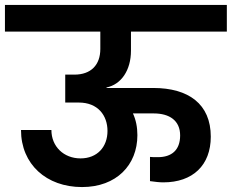

<svg xmlns="http://www.w3.org/2000/svg" viewBox="-41 -760 938 777"><path d="M-21 -740V-632H365V-562C365 -497 327 -458 260 -458H223V-345H278C355 -345 394 -293 394 -230C394 -165 352 -119 285 -119C217 -119 167 -167 167 -234H44C44 -95 147 -3 291 -3C430 -3 515 -92 515 -213C515 -246 509 -275 497 -301H581C645 -301 688 -272 688 -212C688 -152 653 -124 598 -124C584 -124 573 -124 566 -125V-27C587 -24 605 -22 620 -22C739 -22 812 -91 812 -207C812 -339 722 -404 579 -404H390V-406C449 -418 489 -475 489 -555V-632H877V-740Z"/></svg>

Font: Poppins SemiBold
Style: Regular
Weight: 600
Designer: Ninad Kale (Devanagari), Jonny Pinhorn (Latin)
Foundry: Indian Type Foundry
Version: 4.004